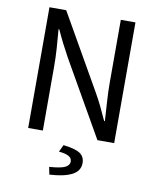

<svg xmlns="http://www.w3.org/2000/svg" viewBox="-95 -729 837 1028"><g transform="rotate(10 323.5 -214.5)"><path d="M89.6 0V-656.3H180.6L413.7 -248.4Q432.5 -215.4 450 -179.5Q467.4 -143.6 483.6 -107.3H487.6Q484.8 -158.4 481.1 -211.5Q477.5 -264.5 477.5 -315.4V-656.3H557.1V0H466.1L233 -407.9Q214.6 -440.9 196.3 -477Q178.1 -513.1 161.9 -549H157.9Q162.3 -499.9 165.8 -447.8Q169.3 -395.7 169.3 -343.2V0ZM244.5 226.3 236.3 185.6Q299 181.3 322.1 169.7Q345.2 158 345.2 138.2Q345.2 118.6 326.9 108.9Q308.7 99.1 273.8 96.1L291.9 57.6Q357.7 65.5 383.3 83Q409 100.5 409 134.7Q409 178 366.5 200Q323.9 222 244.5 226.3Z"/></g></svg>

Font: Source Sans 3
Style: Regular
Weight: 200
Designer: Paul D. Hunt
Foundry: Adobe
Version: Version 3.046;hotconv 1.0.118;makeotfexe 2.5.65603